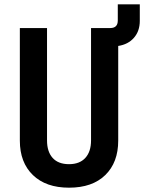

<svg xmlns="http://www.w3.org/2000/svg" viewBox="-20 -860 668 890"><path d="M300 10Q193 10 132.5 -48.5Q72 -107 72 -208V-730H198V-209Q198 -157 224 -128Q250 -99 300 -99Q349 -99 375.5 -128Q402 -157 402 -209V-730H491Q526 -730 526 -765V-840H628V-763Q628 -716 601 -685Q574 -654 528 -647V-208Q528 -107 468 -48.5Q408 10 300 10Z"/></svg>

Font: NKDuy Mono
Style: Bold
Weight: 700
Monospace: yes
Designer: NKDuy
Foundry: NKDuy
Version: Version 2.251; ttfautohint (v1.8.4.7-5d5b)